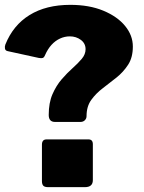

<svg xmlns="http://www.w3.org/2000/svg" viewBox="-26 -772 592 792"><path d="M357 -29Q357 0 324 0H173Q158 0 152.5 -6Q147 -12 147 -25V-175Q147 -197 166 -197H339Q357 -197 357 -177ZM6 -561Q-4 -563 -5.5 -571.5Q-7 -580 -4 -588Q28 -668 96 -710Q164 -752 264 -752Q342 -752 400 -728Q458 -704 490 -665Q522 -626 522 -580Q522 -535 502.5 -505Q483 -475 455 -452.5Q427 -430 398.5 -408.5Q370 -387 350.5 -360Q331 -333 331 -293Q331 -283 324 -276Q317 -269 306 -269H201Q175 -269 175 -298Q175 -348 190.5 -383.5Q206 -419 228.5 -445Q251 -471 273.5 -491Q296 -511 311.5 -529.5Q327 -548 327 -569Q327 -593 307.5 -607.5Q288 -622 262 -622Q241 -622 221.5 -613Q202 -604 186.5 -587Q171 -570 160 -545Q156 -535 150.5 -533Q145 -531 134 -533Z"/></svg>

Font: Libre Franklin Black
Style: Regular
Weight: 900
Designer: Pablo Impallari, Rodrigo Fuenzalida, Nhung Nguyen
Foundry: Impallari Type
Version: Version 3.000